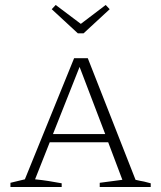

<svg xmlns="http://www.w3.org/2000/svg" viewBox="-20 -752 648 772"><path d="M525 -29Q536 -26 543 -25Q550 -24 559 -22Q568 -20 586 -15V0H381V-17L472 -29L415 -180H180L121 -31Q151 -28 176 -24Q201 -20 228 -15V0H22V-17L80 -31L278 -518H333ZM193 -213H403L300 -483ZM293 -618 188 -715 204 -732 305 -656 405 -732 421 -715 316 -618Z"/></svg>

Font: Piazzolla SC ExtraLight
Style: Regular
Weight: 200
Designer: Juan Pablo del Peral
Foundry: Huerta Tipografica
Version: Version 1.330